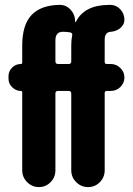

<svg xmlns="http://www.w3.org/2000/svg" viewBox="-20 -760 540 780"><path d="M269.5 -575.2Q269.5 -598.6 273.4 -617.2Q275.4 -627 262.7 -628.9Q245.1 -630.9 235.4 -630.9Q205.1 -630.9 205.1 -595.7V-510.7Q205.1 -500 215.8 -500H258.8Q269.5 -500 269.5 -510.7ZM430.7 -630.9Q404.3 -629.9 405.3 -595.7V-508.8Q405.3 -500 414.1 -500H429.7Q452.1 -500 468.8 -483.9Q485.4 -467.8 485.4 -445.3Q485.4 -422.9 469.2 -406.7Q453.1 -390.6 429.7 -390.6H414.1Q405.3 -390.6 405.3 -381.8V-68.4Q405.3 -40 385.7 -20Q366.2 0 337.9 0Q309.6 0 289.6 -20Q269.5 -40 269.5 -68.4V-379.9Q269.5 -390.6 258.8 -390.6H215.8Q205.1 -390.6 205.1 -379.9V-68.4Q205.1 -40 185.5 -20Q166 0 138.2 0Q110.4 0 90.3 -20Q70.3 -40 70.3 -68.4V-384.8Q70.3 -390.6 64.5 -390.6Q44.9 -390.6 29.8 -405.3Q14.6 -419.9 14.6 -440.4V-451.2Q14.6 -470.7 29.3 -485.4Q43.9 -500 64.5 -500Q70.3 -500 70.3 -505.9V-575.2Q70.3 -659.2 108.4 -699.2Q146.5 -739.3 222.7 -740.2Q249 -740.2 267.1 -720.2Q285.2 -700.2 285.2 -671.9Q285.2 -669.9 286.1 -669.9Q287.1 -669.9 288.1 -670.9Q322.3 -740.2 424.8 -740.2H429.7Q453.1 -739.3 469.2 -721.7Q485.4 -704.1 485.4 -679.7Q485.4 -660.2 469.2 -646.5Q453.1 -632.8 430.7 -630.9Z"/></svg>

Font: Rounded-X Mgen+ 1m bold
Style: Bold
Weight: 700
Designer: [Source Han Sans]
Ryoko NISHIZUKA  (kana & ideographs); Paul D. Hunt (Latin, Greek & Cyrillic); Wenlong ZHANG  (bopomofo
Version: Version 1.059.20150602